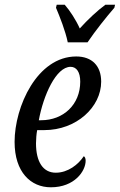

<svg xmlns="http://www.w3.org/2000/svg" viewBox="-20 -786 509 816"><path d="M268 -606H352C385 -655 433 -715 466 -753L469 -766H428C395 -742 351 -701 319 -665C303 -701 277 -741 255 -766H221L218 -753C234 -715 258 -655 268 -606ZM196 10C297 10 344 -59 344 -103C344 -112 341 -120 336 -122C313 -87 269 -52 217 -52C163 -52 133 -98 133 -177C133 -194 135 -218 138 -233H168C305 -233 410 -331 410 -439C410 -506 371 -546 304 -546C138 -546 42 -333 42 -183C42 -54 111 10 196 10ZM155 -275H145C164 -380 218 -502 280 -502C305 -502 321 -480 321 -439C321 -341 249 -275 155 -275Z"/></svg>

Font: Noto Serif ExtraCondensed
Style: Italic
Weight: 400
Width: 2
Italic angle: -12°
Designer: Monotype Design Team
Foundry: Monotype Imaging Inc.
Version: Version 2.014